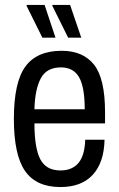

<svg xmlns="http://www.w3.org/2000/svg" viewBox="-20 -743 480 775"><path d="M255 -591 191 -720 192 -723H263L308 -591ZM151 -591 87 -720 88 -723H160L204 -591ZM224 12Q126 12 81 -53Q36 -118 36 -263Q36 -411 82.5 -474.5Q129 -538 229 -538Q315 -538 359.5 -482Q404 -426 404 -290V-245H119Q119 -146 142.5 -100.5Q166 -55 224 -55Q271 -55 296.5 -85Q322 -115 324 -179H402Q400 -87 354.5 -37.5Q309 12 224 12ZM119 -302H322Q322 -392 299 -431.5Q276 -471 226 -471Q168 -471 144.5 -426.5Q121 -382 119 -302Z"/></svg>

Font: Archivo Condensed
Style: Regular
Weight: 400
Width: 3
Designer: Hector Gatti
Foundry: Omnibus-Type
Version: Version 2.001; ttfautohint (v1.8.3)